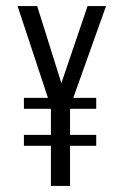

<svg xmlns="http://www.w3.org/2000/svg" viewBox="-20 -611 406 631"><path d="M147.3 0V-131.8H58.6V-167.8H147.3V-253.4H58.6V-289.3H137.6L37.8 -591H102.2L181.7 -337.8L267.8 -591H328.5L220.8 -289.3H296.2V-253.4H210.2V-167.8H296.2V-131.8H210.2V0Z"/></svg>

Font: Alumni Sans Thin
Style: Regular
Weight: 100
Designer: Robert E. Leuschke
Foundry: Robert E. Leuschke
Version: Version 1.018